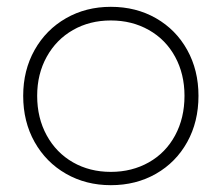

<svg xmlns="http://www.w3.org/2000/svg" viewBox="-20 -542 649 563"><path d="M562 -261Q562 -185 529 -125.5Q496 -66 437.5 -32.5Q379 1 305 1Q232 1 173.5 -32.5Q115 -66 81.5 -125.5Q48 -185 48 -261Q48 -336 81.5 -395.5Q115 -455 173.5 -488.5Q232 -522 305 -522Q379 -522 437.5 -488.5Q496 -455 529 -395.5Q562 -336 562 -261ZM89 -261Q89 -196 117 -145Q145 -94 194 -66Q243 -38 305 -38Q367 -38 416.5 -66Q466 -94 493.5 -145Q521 -196 521 -261Q521 -325 493.5 -375.5Q466 -426 416.5 -454Q367 -482 305 -482Q243 -482 194 -454Q145 -426 117 -375.5Q89 -325 89 -261Z"/></svg>

Font: Argentum Sans ExtraLight
Style: Regular
Weight: 275
Designer: Julieta Ulanovsky (Modified by Cristiano Sobral)
Foundry: Julieta Ulanovsky
Version: Version 1.000; ttfautohint (v1.5.65-e2d9)